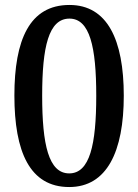

<svg xmlns="http://www.w3.org/2000/svg" viewBox="-20 -744 558 774"><path d="M259 10C411 10 479 -133 479 -358C479 -585 412 -724 260 -724C99 -724 38 -583 38 -359C38 -132 100 10 259 10ZM259 -45C176 -45 150 -161 150 -358C150 -555 176 -669 260 -669C342 -669 368 -555 368 -358C368 -161 342 -45 259 -45Z"/></svg>

Font: Noto Serif Armenian SemiCondensed Medium
Style: Regular
Weight: 500
Width: 4
Designer: Monotype Design Team
Foundry: Monotype Imaging Inc.
Version: Version 2.008